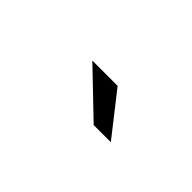

<svg xmlns="http://www.w3.org/2000/svg" viewBox="5 -907 499 499"><g transform="rotate(45 254.5 -658.0)"><path d="M276 -716 367 -600H304L183 -716Z"/></g></svg>

Font: Red Hat Display
Style: Italic
Weight: 400
Italic angle: -12°
Designer: Pentagram / MCKL
Foundry: Pentagram / MCKL
Version: Version 1.003; Red Hat Display Italic